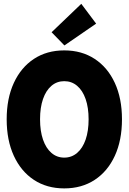

<svg xmlns="http://www.w3.org/2000/svg" viewBox="-20 -996 686 1023"><path d="M322.3 7.8Q229.5 7.8 160.6 -37.6Q91.8 -83 53.7 -165.8Q15.6 -248.5 15.6 -360.4Q15.6 -471.7 53.7 -554.2Q91.8 -636.7 160.6 -682.1Q229.5 -727.5 322.3 -727.5Q415.5 -727.5 484.6 -682.1Q553.7 -636.7 591.8 -554.2Q629.9 -471.7 629.9 -360.4Q629.9 -248.5 591.8 -165.8Q553.7 -83 484.6 -37.6Q415.5 7.8 322.3 7.8ZM322.3 -156.2Q361.8 -156.2 391.1 -181.4Q420.4 -206.5 436.3 -252.4Q452.1 -298.3 452.1 -360.4Q452.1 -422.4 436.3 -468Q420.4 -513.7 391.1 -538.6Q361.8 -563.5 322.3 -563.5Q283.2 -563.5 254.2 -538.8Q225.1 -514.2 209.2 -468.5Q193.4 -422.9 193.4 -360.4Q193.4 -297.9 209.2 -252Q225.1 -206.1 254.2 -181.2Q283.2 -156.2 322.3 -156.2ZM323.2 -753.9 254.9 -824.2 413.1 -975.6 492.2 -870.1Z"/></svg>

Font: Reddit Sans Condensed Black
Style: Regular
Weight: 900
Designer: Stephen Hutchings
Foundry: Reddit
Version: Version 1.014